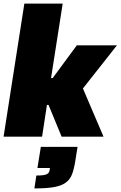

<svg xmlns="http://www.w3.org/2000/svg" viewBox="-34 -763 673 1072"><path d="M0 0ZM310 0 237 -177H228L201 0H-14L102 -743H316L251 -327H260L395 -510H619L429 -269L544 0ZM169 217Q193 217 207 215Q221 213 228.5 209Q236 205 239.5 198Q243 191 244 181L245 175H175L194 57H399L387 132Q380 178 369 208Q358 238 334 256Q310 274 268.5 281.5Q227 289 158 289Z"/></svg>

Font: Azeri Sans Black
Style: Italic
Weight: 900
Designer: Hector Gatti & Omnibus-Type (original fonts) / Cristiano Sobral (main changes and remastering)
Foundry: Omnibus-Type
Version: Version 0.07;August 21, 2020;FontCreator 13.0.0.2681 64-bit;